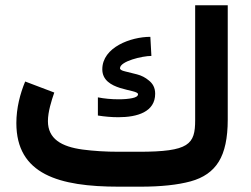

<svg xmlns="http://www.w3.org/2000/svg" viewBox="-20 -702 944 722"><path d="M427.2 -131.3C376.5 -131.3 331.1 -134.3 291 -139.6C210.4 -150.4 160.2 -180.2 160.2 -246.6C160.2 -281.7 173.8 -324.2 184.1 -354L74.7 -395.5C55.7 -350.1 41.5 -295.4 41.5 -239.3C41.5 -46.4 201.2 0 427.2 0H507.8C585.4 0 648.4 -6.8 696.8 -20C745.1 -33.2 780.3 -57.6 802.7 -94.2C825.2 -130.4 836.4 -183.1 836.4 -252V-682.1H713.9V-250.5C713.9 -159.2 691.9 -131.3 501.5 -131.3ZM348.1 -267.6C372.1 -263.7 399.4 -261.2 424.8 -261.2C496.6 -261.2 563.5 -281.2 563.5 -349.6C563.5 -372.6 554.2 -388.2 539.1 -399.9C526.9 -410.2 512.2 -418 495.1 -422.4C478 -426.8 462.9 -430.7 450.2 -433.6C437.5 -436.5 431.2 -440.4 431.2 -445.3C431.2 -471.7 515.1 -491.7 549.3 -491.7L545.4 -563.5C472.2 -563.5 364.7 -524.4 364.7 -441.4C364.7 -358.9 499 -367.7 499 -347.7C499 -340.8 491.7 -335.9 477.5 -333C463.4 -330.1 446.3 -328.6 426.8 -328.6C398.4 -328.6 372.1 -331.1 348.1 -335.9Z"/></svg>

Font: Vazirmatn
Style: Bold
Weight: 700
Designer: Saber Rastikerdar
Foundry: Saber Rastikerdar
Version: Version 33.003